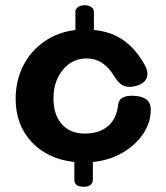

<svg xmlns="http://www.w3.org/2000/svg" viewBox="-20 -625 638 736"><path d="M558 -205Q558 -155 528.5 -111.5Q499 -68 448.5 -39Q398 -10 336 -4V63Q336 77 326.5 84Q317 91 302 91Q265 91 265 64V-4Q163 -15 101.5 -80.5Q40 -146 40 -246Q40 -316 69 -373Q98 -430 150 -466Q202 -502 269 -510V-579Q269 -592 280 -598.5Q291 -605 305 -605Q318 -605 329 -598.5Q340 -592 340 -579V-510Q407 -504 455 -469.5Q503 -435 537 -372Q545 -357 545 -342Q545 -307 499 -295Q486 -292 476 -292Q456 -292 442.5 -303Q429 -314 415 -337Q397 -367 371 -384Q345 -401 312 -401Q257 -401 221 -357.5Q185 -314 185 -248Q185 -185 217 -149Q249 -113 305 -113Q360 -113 393.5 -141Q427 -169 433 -224Q437 -258 485 -258Q558 -258 558 -205Z"/></svg>

Font: Mali
Style: Bold
Weight: 700
Designer: Kitiyaporn Chalermlarp | Katatrad Aksorn Co.,Ltd.
Foundry: Cadson Demak Co.,Ltd.
Version: Version 1.000; ttfautohint (v1.6)